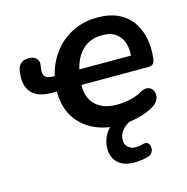

<svg xmlns="http://www.w3.org/2000/svg" viewBox="-103 -597 867 890"><g transform="rotate(-15 330.5 -152.0)"><path d="M414 10Q339 10 283.5 -19Q228 -48 198.5 -101Q169 -154 172 -226L174 -216H148Q100 -216 72 -232.5Q44 -249 34 -278Q24 -307 29 -342Q30 -347 30.5 -352Q31 -357 32 -361Q36 -378 49 -388.5Q62 -399 85 -399Q109 -399 121 -386.5Q133 -374 131 -357Q130 -352 129.5 -346Q129 -340 128 -334Q125 -312 134.5 -300Q144 -288 173 -288H193L178 -276Q191 -341 227 -391.5Q263 -442 318 -470.5Q373 -499 441 -499Q501 -499 542.5 -478.5Q584 -458 608 -423Q632 -388 640.5 -343Q649 -298 643 -249Q641 -228 632 -222Q623 -216 607 -216H282L290 -224Q285 -160 321 -122.5Q357 -85 425 -85Q455 -85 487 -91.5Q519 -98 545 -113Q564 -124 578.5 -122.5Q593 -121 601.5 -111.5Q610 -102 612 -88.5Q614 -75 607.5 -60.5Q601 -46 585 -35Q550 -12 502 -1Q454 10 414 10ZM545 -273Q551 -313 542 -344.5Q533 -376 508.5 -395Q484 -414 441 -414Q398 -414 368.5 -395.5Q339 -377 322 -347.5Q305 -318 298 -284L294 -288H561ZM436 195Q382 195 355.5 168.5Q329 142 329 103Q329 55 357.5 18.5Q386 -18 441 -42L475 0Q454 8 439 20.5Q424 33 416 48Q408 63 408 81Q408 102 422 115Q436 128 459 128Q467 128 475 127Q483 126 493 123Q509 118 517.5 125Q526 132 527.5 144.5Q529 157 523.5 168Q518 179 506 184Q491 189 472.5 192Q454 195 436 195Z"/></g></svg>

Font: Nunito ExtraLight
Style: Italic
Weight: 200
Italic angle: -9°
Designer: Vernon Adams
Foundry: Vernon Adams
Version: Version 3.602